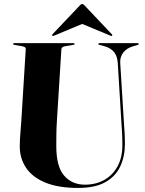

<svg xmlns="http://www.w3.org/2000/svg" viewBox="-20 -912 712 943"><path d="M576.5 -307 558.5 -601Q556.5 -635 540.8 -655.5Q525 -676 491.5 -685.5L468.5 -691.5Q465.5 -692.5 464.2 -693.2Q463 -694 463 -696Q463 -697.5 464.2 -698.8Q465.5 -700 468 -700H656.5Q659 -700 660.2 -698.8Q661.5 -697.5 661.5 -696Q661.5 -694 659.8 -693Q658 -692 655 -691L634.5 -685Q604 -676.5 586.2 -654.8Q568.5 -633 570.5 -602.5L588.5 -312Q590.5 -285 592 -258.5Q593.5 -232 593.5 -204.5Q593.5 -145 571.2 -96Q549 -47 498.5 -18Q448 11 363 11Q265.5 11 202 -15.5Q138.5 -42 107.8 -88.2Q77 -134.5 77 -194Q77 -208 78.2 -230.8Q79.5 -253.5 81.5 -276.5Q83.5 -299.5 84.5 -315.5L106.5 -671Q107 -677 101.5 -680.5Q96 -684 85.5 -685.5L51 -691.5Q44 -693 44 -696Q44 -697.5 45.5 -698.8Q47 -700 49.5 -700H340.5Q343.5 -700 345 -698.8Q346.5 -697.5 346.5 -696Q346.5 -694 344.8 -693.2Q343 -692.5 339 -691.5L302.5 -685.5Q292.5 -684 287.2 -680.5Q282 -677 281.5 -670.5L259.5 -319Q257 -280.5 256.8 -248.2Q256.5 -216 256.5 -193.5Q256.5 -93.5 295.2 -49.2Q334 -5 397 -5Q450.5 -5 492 -28.2Q533.5 -51.5 557.2 -94.8Q581 -138 581 -198Q581 -234.5 579.5 -259.8Q578 -285 576.5 -307ZM422 -810.5H345L522 -737Q528 -734 530 -736Q531.5 -737.5 531.5 -739.5Q531.5 -741.5 529 -744L396.5 -884Q393 -888 390.5 -890Q388 -892 383.5 -892Q379.5 -892 377 -890Q374.5 -888 371 -884L238 -744Q236 -741.5 236.2 -739.5Q236.5 -737.5 237.5 -736Q240 -734 246 -737Z"/></svg>

Font: Fraunces 120pt
Style: Bold
Weight: 700
Version: Version 1.000;[b76b70a41]